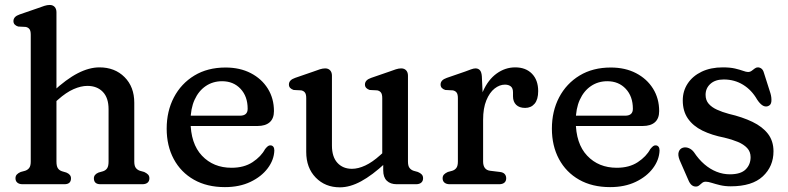

<svg xmlns="http://www.w3.org/2000/svg" viewBox="-20 -758 3243 790"><path d="M195.5 -327.4 170.1 -355.8 197.3 -380.8Q252.8 -432.4 299.9 -456.6Q346.9 -480.8 389.2 -480.8Q452.3 -480.8 492.4 -440.8Q532.5 -400.7 532.5 -335.2V-93.4Q532.5 -75.7 538.7 -67.4Q544.8 -59.1 555.5 -55.4L573.3 -50.4Q583.5 -45.6 589.1 -39.8Q594.7 -34 594.7 -24.4Q594.7 -12.8 587.2 -6.4Q579.6 0 565.7 0H393.3Q366.3 0 366.3 -24.4Q366.3 -40 385.3 -48L404.1 -53.4Q415.2 -57.1 420.9 -65.8Q426.7 -74.5 426.7 -93.4V-308.8Q426.7 -355.6 403 -380.1Q379.3 -404.6 339.6 -404.6Q313.2 -404.6 282.7 -391.2Q252.1 -377.8 218.5 -347.8ZM212.3 -707.6V-93.4Q212.3 -74.5 218.1 -65.8Q223.8 -57.1 234.9 -53.4L253.1 -48Q272.1 -40 272.1 -24.4Q272.1 0 245.1 0H72.7Q59.3 0 51.5 -6.4Q43.7 -12.8 43.7 -24.4Q43.7 -34 49.3 -40Q54.9 -46 65.1 -50.4L83.5 -55.4Q94.4 -59.1 100.4 -67.4Q106.5 -75.7 106.5 -93.4V-615.2Q106.5 -631.4 101.1 -638.3Q95.8 -645.2 85.9 -647.2L54.9 -648.8Q46 -651.4 40.6 -657Q35.3 -662.6 35.3 -671.2Q35.3 -680.6 41.6 -687.4Q48 -694.2 60.9 -698.6L136.3 -724.6Q151 -730.1 162.7 -733.9Q174.4 -737.6 184.5 -737.6Q197.5 -737.6 204.9 -729.5Q212.3 -721.4 212.3 -707.6Z M1107.2 -300.8Q1107.2 -270.6 1089.8 -255.1Q1072.4 -239.6 1039.6 -239.6H727.2V-282H967.4Q999 -282 999 -310.4Q999 -361.4 969.7 -392.6Q940.4 -423.8 893.8 -423.8Q856 -423.8 826.6 -403.9Q797.2 -384 780.6 -347.4Q764 -310.8 764 -260.4Q764 -167 811 -117.4Q857.9 -67.7 932.8 -67.7Q984.3 -67.7 1019.4 -90.9Q1054.4 -114.1 1070.6 -144.5Q1077.3 -152.7 1082.2 -156.5Q1087 -160.3 1093 -159.9Q1100.2 -159.7 1104.5 -154.4Q1108.8 -149 1108.8 -138.7Q1107.3 -99.9 1081.5 -65.6Q1055.7 -31.2 1010.6 -9.7Q965.4 11.9 905.3 11.9Q831.7 11.9 777.9 -18.6Q724.1 -49.2 694.9 -103.6Q665.8 -158 665.8 -228.8Q665.8 -300.5 695.5 -357.3Q725.3 -414.1 779.7 -447.2Q834.2 -480.2 908.2 -480.2Q967.2 -480.2 1012 -457Q1056.8 -433.7 1082 -393.3Q1107.2 -352.8 1107.2 -300.8Z M1556.8 -57V-93.8L1552.8 -99.1V-354.2Q1552.8 -370.4 1547.4 -377.3Q1542.1 -384.2 1532.2 -386.2L1501.2 -387.8Q1492.3 -390.6 1487 -396.1Q1481.6 -401.6 1481.6 -410.2Q1481.6 -419.6 1488 -426.4Q1494.3 -433.2 1507.2 -437.6L1582.6 -463.6Q1597.3 -469.1 1609 -472.9Q1620.7 -476.6 1630.8 -476.6Q1643.8 -476.6 1651.2 -468.5Q1658.6 -460.4 1658.6 -446.6V-93.4Q1658.6 -75.7 1664.8 -67.4Q1670.9 -59.1 1681.6 -55.4L1699.4 -50.4Q1709.9 -46 1715.4 -40Q1720.8 -34 1720.8 -24.4Q1720.8 -13.1 1713.3 -6.6Q1705.7 0 1691.8 0H1612.4Q1586.3 0 1571.6 -14.3Q1556.8 -28.5 1556.8 -57ZM1240 -132.8V-354.2Q1240 -370.4 1234.6 -377.3Q1229.3 -384.2 1219.4 -386.2L1188.4 -387.8Q1179.5 -390.6 1174.1 -396.1Q1168.8 -401.6 1168.8 -410.2Q1168.8 -419.6 1175.1 -426.4Q1181.5 -433.2 1194.4 -437.6L1269.8 -463.6Q1284.5 -469.1 1296.2 -472.9Q1307.9 -476.6 1318 -476.6Q1331 -476.6 1338.4 -468.5Q1345.8 -460.4 1345.8 -446.6V-159.2Q1345.8 -112.4 1368.4 -87.9Q1391 -63.4 1428.2 -63.4Q1453.7 -63.4 1482.9 -77Q1512 -90.5 1544.6 -119.8L1567.6 -140.6L1593 -112.2L1565.8 -87.2Q1511.5 -36.8 1465.7 -12Q1420 12.8 1378.6 12.8Q1318 12.8 1279 -27.4Q1240 -67.5 1240 -132.8Z M1945.7 -264Q1945.7 -333.3 1967.1 -381.8Q1988.5 -430.3 2023.7 -455.6Q2058.8 -480.8 2099.8 -480.8Q2143.4 -480.8 2168.9 -454.6Q2194.4 -428.4 2194.4 -383.2Q2194.4 -348.8 2179.8 -331.4Q2165.1 -314 2140.8 -314Q2116.8 -314 2103.8 -326.7Q2090.8 -339.5 2090.8 -361.6V-378Q2090.8 -395.3 2081.7 -402.5Q2072.5 -409.8 2057.7 -409.8Q2035.4 -409.8 2014.8 -393.5Q1994.2 -377.2 1981 -344.9Q1967.8 -312.7 1967.8 -265.2ZM1962.6 -444.2 1967.8 -332.4V-93.4Q1967.8 -76.5 1975 -66.9Q1982.1 -57.3 1996.4 -55.4L2037.4 -50.4Q2050.4 -48.8 2056.6 -41.9Q2062.8 -35 2062.8 -24.4Q2062.8 -12.8 2055.3 -6.4Q2047.7 0 2033.8 0H1830.2Q1816.8 0 1809 -6.4Q1801.2 -12.8 1801.2 -24.4Q1801.2 -34 1806.8 -39.9Q1812.4 -45.8 1822.6 -50.4L1841 -55.4Q1851.9 -58.9 1857.9 -67.3Q1864 -75.7 1864 -93.4V-354.2Q1864 -370.4 1858.6 -377.3Q1853.3 -384.2 1843.4 -386.2L1812.4 -387.8Q1803.5 -390.4 1798.1 -396Q1792.8 -401.6 1792.8 -410.2Q1792.8 -419.6 1799.1 -426.4Q1805.5 -433.2 1818.4 -437.6L1893.8 -463.6Q1907.1 -468.5 1918.1 -472.6Q1929.1 -476.6 1936.4 -476.6Q1947.8 -476.6 1954.5 -469.2Q1961.2 -461.8 1962.6 -444.2Z M2692.2 -300.8Q2692.2 -270.6 2674.8 -255.1Q2657.4 -239.6 2624.6 -239.6H2312.2V-282H2552.4Q2584 -282 2584 -310.4Q2584 -361.4 2554.7 -392.6Q2525.4 -423.8 2478.8 -423.8Q2441 -423.8 2411.6 -403.9Q2382.2 -384 2365.6 -347.4Q2349 -310.8 2349 -260.4Q2349 -167 2396 -117.4Q2442.9 -67.7 2517.8 -67.7Q2569.3 -67.7 2604.4 -90.9Q2639.4 -114.1 2655.6 -144.5Q2662.3 -152.7 2667.2 -156.5Q2672 -160.3 2678 -159.9Q2685.2 -159.7 2689.5 -154.4Q2693.8 -149 2693.8 -138.7Q2692.3 -99.9 2666.5 -65.6Q2640.7 -31.2 2595.6 -9.7Q2550.4 11.9 2490.3 11.9Q2416.7 11.9 2362.9 -18.6Q2309.1 -49.2 2279.9 -103.6Q2250.8 -158 2250.8 -228.8Q2250.8 -300.5 2280.5 -357.3Q2310.3 -414.1 2364.7 -447.2Q2419.2 -480.2 2493.2 -480.2Q2552.2 -480.2 2597 -457Q2641.8 -433.7 2667 -393.3Q2692.2 -352.8 2692.2 -300.8Z M2957.9 -431Q2923.1 -431 2903.2 -413.1Q2883.2 -395.2 2883.2 -367.8Q2883.2 -345.7 2895.9 -331.1Q2908.5 -316.5 2930.1 -306.7Q2951.6 -296.8 2978.9 -289.5Q3034.7 -276.5 3076 -256.6Q3117.3 -236.7 3140 -207.2Q3162.6 -177.6 3162.6 -135.4Q3162.6 -73.4 3118.7 -32.4Q3074.8 8.6 2986.8 8.6Q2962.8 8.6 2943.1 3.9Q2923.3 -0.9 2908.6 -5.6Q2893.8 -10.4 2884 -10.4Q2875.1 -10.4 2869 -5.4Q2862.9 -0.4 2857.1 4.6Q2851.3 9.6 2843 9.6Q2833.2 9.6 2825.5 3.1Q2817.8 -3.5 2812 -17.8L2776.6 -98.8Q2768.2 -119.5 2772.6 -132.9Q2777.1 -146.3 2789.6 -150.2Q2801.3 -153.8 2814 -148.6Q2826.7 -143.4 2835.6 -131.4Q2854.6 -102.6 2878.1 -82.3Q2901.6 -62 2928.3 -51.4Q2955 -40.8 2983.2 -40.8Q3027.9 -40.8 3048.1 -60.9Q3068.4 -80.9 3068.4 -111.2Q3068.4 -133.7 3054.3 -148.8Q3040.2 -164 3015.8 -174.2Q2991.3 -184.4 2960.8 -191.6Q2908.8 -201.7 2870.2 -220.6Q2831.7 -239.6 2810.5 -270.1Q2789.3 -300.7 2789.3 -344.8Q2789.3 -383.7 2809.7 -414.5Q2830.1 -445.3 2867.2 -463.1Q2904.3 -480.8 2954 -480.8Q2983.8 -480.8 3004.1 -476.1Q3024.3 -471.3 3037.3 -466.6Q3050.3 -461.8 3057.8 -461.8Q3066.2 -461.8 3072.7 -466.6Q3079.2 -471.3 3085.3 -476.1Q3091.3 -480.8 3098.2 -480.8Q3106.3 -480.8 3113.2 -475.5Q3120.1 -470.1 3123.4 -457.8L3150 -374.4Q3155.2 -357 3153.9 -340.8Q3152.6 -324.5 3137.8 -320.6Q3127.1 -317.9 3116.6 -324.9Q3106 -332 3095.2 -348.4Q3072.7 -387.7 3037.4 -409.3Q3002 -431 2957.9 -431Z"/></svg>

Font: Fraunces SuperSoft Wonky
Style: Regular
Weight: 900
Version: Version 1.000;[b76b70a41]